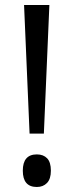

<svg xmlns="http://www.w3.org/2000/svg" viewBox="-20 -734 294 766"><path d="M98 -201 76 -714H177L155 -201ZM127 12Q71 12 71 -53Q71 -118 127 -118Q153 -118 168 -102.5Q183 -87 183 -53Q183 -20 167.5 -4Q152 12 127 12Z"/></svg>

Font: Noto Sans Tamil Condensed
Style: Regular
Weight: 400
Width: 3
Designer: Jelle Bosma - Monotype Design Team
Foundry: Monotype Imaging Inc.
Version: Version 2.004